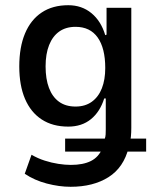

<svg xmlns="http://www.w3.org/2000/svg" viewBox="-20 -528 600 737"><path d="M251 189Q207 189 159.5 176.5Q112 164 75 139L101 66Q125 80 151.5 88.5Q178 97 204 101Q230 105 252 105Q299 105 329 90Q359 75 373 41L371 54H230V4H399L382 5Q385 -3 385.5 -12Q386 -21 386 -31V-150H380Q364 -99 329 -70.5Q294 -42 242 -42Q182 -42 140 -69.5Q98 -97 76 -148.5Q54 -200 54 -273Q54 -347 76 -399.5Q98 -452 140 -480Q182 -508 242 -508Q294 -508 331 -477.5Q368 -447 384 -393L389 -395V-498H484V-37Q484 -19 482.5 -4Q481 11 478 22L464 4H541V54H462L474 38Q455 115 396.5 152Q338 189 251 189ZM270 -119Q307 -119 332.5 -137.5Q358 -156 371 -189Q384 -222 384 -267Q384 -343 355 -384Q326 -425 270 -425Q233 -425 207.5 -407Q182 -389 168.5 -355Q155 -321 155 -273Q155 -225 168 -190.5Q181 -156 206.5 -137.5Q232 -119 270 -119Z"/></svg>

Font: Nunito Sans 7pt Condensed SemiBold
Style: Regular
Weight: 600
Width: 3
Designer: Vernon Adams
Foundry: Vernon Adams
Version: Version 3.101;gftools[0.9.27]